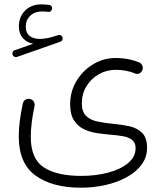

<svg xmlns="http://www.w3.org/2000/svg" viewBox="-20 -620 750 874"><path d="M37.1 -370.6Q35.2 -376.5 37.6 -382.8Q40 -389.2 46.4 -391.1L131.3 -420.9Q101.6 -426.3 83.7 -446.8Q65.9 -467.3 65.9 -500Q65.9 -543.5 94.2 -571.8Q122.6 -600.1 168.5 -600.1Q176.3 -600.1 186.5 -599.4Q196.8 -598.6 203.6 -597.7Q218.3 -594.7 217.3 -580.6Q216.8 -574.2 211.4 -569.6Q206.1 -564.9 199.2 -565.9Q194.3 -566.9 185.8 -567.4Q177.2 -567.9 171.4 -567.9Q138.2 -567.9 117.7 -548.3Q97.2 -528.8 97.2 -498.5Q97.2 -470.7 114.5 -456.8Q131.8 -442.9 161.6 -442.9Q177.2 -442.9 197.3 -446.8Q217.3 -450.7 244.6 -460Q251.5 -462.4 257.3 -459Q263.2 -455.6 264.6 -449.2Q266.6 -442.9 263.4 -437.3Q260.3 -431.6 254.9 -430.2L57.1 -360.8Q50.8 -358.9 45.2 -361.8Q39.6 -364.7 37.1 -370.6ZM65.4 1Q65.4 -32.7 70.1 -69.3Q74.7 -106 84 -148.9Q86.4 -160.2 95.9 -166Q105.5 -171.9 116.2 -169.4Q127 -167.5 133.3 -158Q139.6 -148.4 137.2 -137.2Q120.1 -56.2 120.1 2.4Q120.1 103.5 179.7 142.1Q239.3 180.7 349.6 180.7Q417.5 180.7 473.6 165.5Q529.8 150.4 563.5 122.1Q597.2 93.8 597.2 54.2Q597.2 29.3 581.8 17.1Q566.4 4.9 540.8 0.2Q515.1 -4.4 483.9 -6.8Q453.1 -9.3 420.7 -14.2Q388.2 -19 360.8 -32.5Q333.5 -45.9 316.4 -72.8Q299.3 -99.6 299.3 -145.5Q299.3 -202.6 327.6 -250.5Q356 -298.3 403.3 -327.1Q450.7 -356 507.3 -356Q564.9 -356 611.8 -336.4Q622.6 -333 627.4 -322.5Q632.3 -312 628.4 -301.8Q625 -292 615.7 -286.6Q606.4 -281.2 595.2 -285.2Q575.7 -293.9 552.5 -298.1Q529.3 -302.2 507.3 -302.2Q464.8 -302.2 429.7 -282Q394.5 -261.7 373.5 -227.3Q352.5 -192.9 352.5 -149.9Q352.5 -110.4 372.8 -91.6Q393.1 -72.8 425.3 -66.4Q457.5 -60.1 493.2 -56.6Q531.7 -53.2 567.4 -45.7Q603 -38.1 626.2 -15.9Q649.4 6.3 649.4 53.2Q649.4 95.7 624.5 129.4Q599.6 163.1 556.9 186.5Q514.2 210 460.4 222.2Q406.7 234.4 348.6 234.4Q217.8 234.4 141.6 179Q65.4 123.5 65.4 1Z"/></svg>

Font: Mikhak-DS1-FD Light
Style: Regular
Weight: 300
Designer: Amin Abedi
Version: Version 3.2